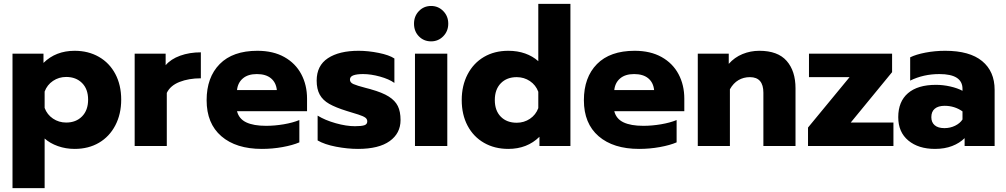

<svg xmlns="http://www.w3.org/2000/svg" viewBox="-20 -759 5230 998"><path d="M45 -480H206V-432Q270 -495 368 -495Q439 -495 494 -463.5Q549 -432 579.5 -374.5Q610 -317 610 -241Q610 -166 579.5 -107.5Q549 -49 494.5 -17Q440 15 368 15Q322 15 281 0.5Q240 -14 212 -39V219H45ZM438 -241Q438 -296 406.5 -327.5Q375 -359 324 -359Q286 -359 255.5 -338.5Q225 -318 212 -283V-198Q225 -163 255.5 -142.5Q286 -122 324 -122Q375 -122 406.5 -154Q438 -186 438 -241Z M680 -480H841V-420Q868 -452 916.5 -469.5Q965 -487 1024 -487V-352Q961 -352 913 -333Q865 -314 847 -276V0H680Z M1054 -238Q1054 -357 1122 -426Q1190 -495 1318 -495Q1400 -495 1458 -462.5Q1516 -430 1546 -373.5Q1576 -317 1576 -246V-181H1212Q1222 -141 1260 -123Q1298 -105 1363 -105Q1408 -105 1455 -113Q1502 -121 1536 -135V-19Q1501 -4 1448.5 5.5Q1396 15 1341 15Q1207 15 1130.5 -51Q1054 -117 1054 -238ZM1419 -291Q1415 -330 1388.5 -352Q1362 -374 1315 -374Q1269 -374 1242.5 -351.5Q1216 -329 1212 -291Z M1631 -29V-158Q1670 -134 1725 -118.5Q1780 -103 1825 -103Q1859 -103 1874 -108Q1889 -113 1889 -128Q1889 -140 1879 -147.5Q1869 -155 1843 -163.5Q1817 -172 1783 -182Q1725 -200 1691.5 -219Q1658 -238 1642 -267Q1626 -296 1626 -340Q1626 -418 1684.5 -456.5Q1743 -495 1844 -495Q1894 -495 1948.5 -484Q2003 -473 2030 -455V-328Q2002 -348 1955 -361Q1908 -374 1867 -374Q1835 -374 1817 -367.5Q1799 -361 1799 -345Q1799 -330 1817 -322Q1835 -314 1881 -302Q1912 -294 1907 -295Q1968 -278 2001 -257Q2034 -236 2048 -207.5Q2062 -179 2062 -135Q2062 -66 2005.5 -25.5Q1949 15 1841 15Q1786 15 1726.5 3.5Q1667 -8 1631 -29Z M2132 -636Q2132 -675 2157.5 -701.5Q2183 -728 2221 -728Q2258 -728 2284 -701.5Q2310 -675 2310 -636Q2310 -597 2284 -570.5Q2258 -544 2221 -544Q2183 -544 2157.5 -570Q2132 -596 2132 -636ZM2137 -480H2305V0H2137Z M2380 -239Q2380 -314 2410.5 -372.5Q2441 -431 2495.5 -463Q2550 -495 2622 -495Q2670 -495 2709.5 -481Q2749 -467 2778 -441V-739H2945V0H2784V-48Q2720 15 2622 15Q2551 15 2496 -16.5Q2441 -48 2410.5 -105.5Q2380 -163 2380 -239ZM2778 -197V-282Q2765 -317 2734.5 -337.5Q2704 -358 2666 -358Q2614 -358 2583 -326Q2552 -294 2552 -239Q2552 -184 2583 -152.5Q2614 -121 2666 -121Q2704 -121 2734.5 -141.5Q2765 -162 2778 -197Z M3015 -238Q3015 -357 3083 -426Q3151 -495 3279 -495Q3361 -495 3419 -462.5Q3477 -430 3507 -373.5Q3537 -317 3537 -246V-181H3173Q3183 -141 3221 -123Q3259 -105 3324 -105Q3369 -105 3416 -113Q3463 -121 3497 -135V-19Q3462 -4 3409.5 5.5Q3357 15 3302 15Q3168 15 3091.5 -51Q3015 -117 3015 -238ZM3380 -291Q3376 -330 3349.5 -352Q3323 -374 3276 -374Q3230 -374 3203.5 -351.5Q3177 -329 3173 -291Z M3607 -480H3768V-427Q3798 -461 3839.5 -478Q3881 -495 3927 -495Q4023 -495 4069 -442.5Q4115 -390 4115 -300V0H3948V-277Q3948 -358 3878 -358Q3845 -358 3818.5 -342.5Q3792 -327 3774 -295V0H3607Z M4180 -96 4396 -358H4185V-480H4617V-384L4402 -122H4624V0H4180Z M4649 -150Q4649 -231 4699.5 -274.5Q4750 -318 4845 -318Q4882 -318 4919.5 -309.5Q4957 -301 4983 -287V-297Q4983 -374 4863 -374Q4780 -374 4711 -340V-461Q4741 -476 4790.5 -485.5Q4840 -495 4893 -495Q5020 -495 5085 -441.5Q5150 -388 5150 -292V0H4994V-41Q4968 -15 4929 0Q4890 15 4840 15Q4754 15 4701.5 -28.5Q4649 -72 4649 -150ZM4983 -138V-180Q4942 -209 4890 -209Q4857 -209 4839 -194Q4821 -179 4821 -150Q4821 -123 4838.5 -108Q4856 -93 4889 -93Q4919 -93 4944.5 -105.5Q4970 -118 4983 -138Z"/></svg>

Font: Readiness
Style: Bold
Weight: 700
Designer: Katatrad Team
Foundry: CadsonDemak
Version: Version 1.00;January 16, 2020;FontCreator 12.0.0.2550 64-bit